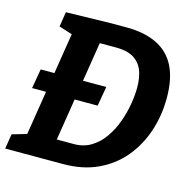

<svg xmlns="http://www.w3.org/2000/svg" viewBox="-105 -808 911 911"><g transform="rotate(15 351.0 -352.0)"><path d="M47.7 -310.2 64.3 -406.3H386.5L369.8 -310.2ZM406 -704.3Q495.1 -704.3 555.8 -674.5Q616.5 -644.8 647 -584.3Q677.4 -523.7 677.4 -429.7Q677.4 -343.6 651.6 -265.9Q625.7 -188.2 575.7 -128.2Q525.6 -68.3 452.2 -34.1Q378.7 0 282.7 0H-1.2L10.4 -73L98.3 -98.6L79.4 -78.3L166 -622.6L180.6 -600.2L98 -626.3L109.5 -699.3L328.9 -704.3ZM307.9 -104.9Q356 -104.9 392.6 -127.4Q429.2 -149.9 455 -186.9Q480.8 -223.8 497.2 -268.7Q513.6 -313.5 521.2 -358.5Q528.9 -403.6 528.9 -441Q528.9 -491.5 514.6 -526.6Q500.2 -561.7 468.3 -580.5Q436.4 -599.3 384.3 -599.3H280.3L306.8 -624.8L219.5 -76.1L204.6 -104.9Z"/></g></svg>

Font: Bitter Thin
Style: Italic
Weight: 100
Italic angle: -9°
Designer: Sol Matas, and Bitter project Authors
Foundry: Sol Matas
Version: Version 2.002